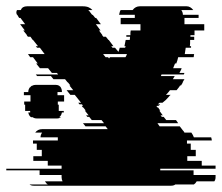

<svg xmlns="http://www.w3.org/2000/svg" viewBox="-20 -591 706 611"><path d="M666 -54H490V-49H596V-34H666V-27Q666 -19 662 -14H606Q602 -7 597 -4H538Q533 0 524 0H88Q79 0 74 -4H132Q127 -7 123 -14H179Q176 -20 176 -27V-34H106V-49H0V-54H176V-64H132V-79H86V-94H113V-114H97V-134H85V-144H164V-154H109Q109 -162 114 -169H92Q100 -180 114 -180H323L316 -189H252L244 -199H311L303 -209H272L264 -219H258L254 -224H262L250 -239H253L245 -249H244L240 -254H244L241 -259H233L229 -264H238L218 -289H204L192 -304H213L201 -319H204L196 -329H195L187 -339H150L142 -349H98L94 -354H165L161 -359H145L133 -374H107L95 -389H100L85 -409H76L69 -419H122L107 -439H98L94 -444H101L85 -464H84L77 -474H69L65 -479H66L54 -494H59L44 -514H60L45 -534H41L39 -537Q38 -539 37 -540.5Q36 -542 35 -544H34Q32 -548 32 -551Q32 -555 34 -559H46Q51 -571 66 -571H243Q255 -571 262.5 -567.5Q270 -564 274 -559H261Q266 -554 267 -552L273 -544H275L283 -534H286L301 -514H285L300 -494H295L306 -479H305L309 -474H317L325 -464H326L341 -444H334L338 -439H346L357 -426Q358 -429 359 -432Q360 -435 361 -439H378L380 -444H376Q377 -449 378 -454Q379 -459 380 -464H393L394 -474H382V-479H395Q395 -483 395 -486.5Q395 -490 396 -494H427V-514H364V-534H409V-544H359Q361 -555 364 -559H402Q411 -571 425 -571H574Q586 -571 595 -559H557Q562 -552 562 -544H612V-534H567V-514H630V-494H599V-479H586V-474H598V-464H585V-463Q585 -459 585 -454Q585 -449 584 -444H588V-439H571L568 -419H598Q597 -417 597 -414Q597 -411 596 -409H547Q546 -404 544.5 -399Q543 -394 541 -389H537L531 -374H558Q557 -370 555 -366.5Q553 -363 551 -359H567Q567 -358 565 -354H494L492 -349H536L530 -339H567L561 -329H562L556 -319H553Q551 -315 548 -311.5Q545 -308 542 -304H521Q518 -300 515 -296.5Q512 -293 508 -289H523Q522 -288 520.5 -287Q519 -286 518 -284Q508 -272 497 -264H488L482 -259H490L484 -254H479L478 -253L481 -249H483L490 -239H487L498 -224H491L495 -219H501L509 -209H540L547 -199H481L488 -189H552L562 -176Q566 -172 567 -169H589Q594 -162 597 -154H652Q654 -148 654 -144H575V-134H587V-114H603V-94H576V-79H622V-64H666ZM308 -419 316 -409H324L327 -405L330 -409H379Q381 -411 382 -414Q383 -417 384 -419ZM184 -268H164V-258H167V-238H183V-233H177Q175 -222 168 -218H174Q169 -214 161 -214H98Q89 -214 84 -218H79Q72 -222 70 -233H76V-238H60V-258H57V-268H77V-288H56V-298H70V-299Q70 -306 75 -313H76Q78 -316 81 -318H82Q87 -321 94 -321H157Q163 -321 169 -318H168Q170 -317 174 -313H173Q177 -308 177 -299V-298H163V-288H184Z"/></svg>

Font: Rubik Glitch
Style: Regular
Weight: 400
Designer: Hubert and Fischer, NaN
Foundry: Hubert and Fischer, NaN
Version: Version 2.200